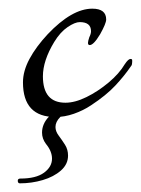

<svg xmlns="http://www.w3.org/2000/svg" viewBox="-20 -262 325 443"><path d="M108 8Q33 8 33 -72Q33 -98 48 -126Q63 -154 90 -183Q146 -242 193 -242Q225 -242 225 -217Q225 -208 211 -183Q196 -158 187 -158Q183 -158 183 -163Q183 -167 186 -176Q190 -184 190 -190Q190 -211 164 -211Q153 -211 136 -199.5Q119 -188 105 -165Q79 -122 79 -86Q79 -25 131 -25Q153 -25 179.5 -38Q206 -51 230.5 -71.5Q255 -92 268 -114Q276 -126 281 -126Q285 -126 285 -123V-119Q285 -117 284.5 -114Q284 -111 282 -109Q267 -87 246 -64.5Q225 -42 190 -19Q172 -7 150.5 0.5Q129 8 108 8ZM26 161Q21 161 21 155Q21 150 27 150Q63 150 81.5 136.5Q100 123 100 104Q100 87 86 70Q77 58 77 44Q77 24 92.5 7.5Q108 -9 136 -9Q143 -9 144 -5Q128 -2 119 8Q108 19 108 31Q108 41 115.5 51Q123 61 130 72Q137 83 137 97Q137 117 120.5 131.5Q104 146 78.5 153.5Q53 161 26 161Z"/></svg>

Font: Corinthia
Style: Regular
Weight: 400
Designer: Robert E. Leuschke
Foundry: Robert E. Leuschke
Version: Version 1.013; ttfautohint (v1.8.3)